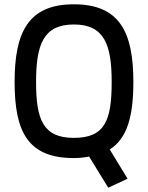

<svg xmlns="http://www.w3.org/2000/svg" viewBox="-20 -725 689 894"><path d="M484 149 574 107 491 -29C573 -81 601 -185 601 -343C601 -574 538 -705 324 -705C110 -705 48 -573 48 -343C48 -111 110 11 324 11C351 11 374 8 395 4ZM324 -83C180 -83 148 -169 148 -343C148 -516 181 -611 324 -611C467 -611 500 -515 500 -343C500 -165 469 -83 324 -83Z"/></svg>

Font: TitilliumText22L
Style: 600 wt
Weight: 600
Designer: Campivisivi
Foundry: Campivisivi
Version: 1.000